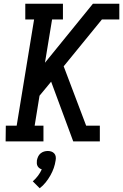

<svg xmlns="http://www.w3.org/2000/svg" viewBox="-20 -755 657 1025"><path d="M371 0 253 -319 191 -244 165 -84H212V0H10L11 -84H69L162 -651H115V-735H316V-651H258L220 -420L476 -735H617V-651H524L320 -401L440 -84H513V0ZM192 250 155 213Q171 199 183 183Q195 167 203 149Q196 147 190 142.5Q184 138 180.5 131.5Q177 125 176.5 117Q176 109 177 101Q179 91 183.5 81Q188 71 196.5 64Q205 57 215 54Q225 51 235 51Q245 51 254 54Q263 57 269.5 64Q276 71 277.5 81Q279 91 277 101Q274 122 267 142Q260 162 249 181.5Q238 201 224 218.5Q210 236 192 250Z"/></svg>

Font: Iosevka Etoile Medium
Style: Italic
Weight: 500
Italic angle: -9°
Designer: Belleve Invis
Foundry: Belleve Invis
Version: Version 22.1.2; ttfautohint (v1.8.4)